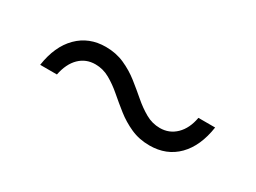

<svg xmlns="http://www.w3.org/2000/svg" viewBox="-27 -634 755 567"><g transform="rotate(30 350.0 -350.0)"><path d="M478 -256Q443 -256 414 -269Q385 -282 361 -301Q337 -320 315 -339Q293 -358 270 -371Q247 -384 221 -384Q189 -384 167 -362.5Q145 -341 137 -301H80Q90 -369 127.5 -406.5Q165 -444 222 -444Q257 -444 286 -431Q315 -418 339 -399Q363 -380 385 -361Q407 -342 430 -329Q453 -316 479 -316Q511 -316 533.5 -338Q556 -360 563 -399H620Q610 -331 573 -293.5Q536 -256 478 -256Z"/></g></svg>

Font: Martian Mono SemiExpanded ExtraLight
Style: Regular
Weight: 250
Monospace: yes
Version: Version 0.930